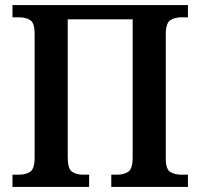

<svg xmlns="http://www.w3.org/2000/svg" viewBox="-20 -734 787 754"><path d="M29 0V-48H55Q81 -48 98.5 -59.5Q116 -71 116 -116V-602Q116 -644 98.5 -655Q81 -666 55 -666H29V-714H718V-666H692Q666 -666 648.5 -654.5Q631 -643 631 -598V-111Q631 -69 649 -58.5Q667 -48 692 -48H718V0H417V-48H441Q466 -48 483.5 -59.5Q501 -71 501 -116V-658H246V-116Q246 -71 263 -59.5Q280 -48 306 -48H330V0Z"/></svg>

Font: Noto Serif SemiCondensed SemiBold
Style: Regular
Weight: 600
Width: 4
Designer: Monotype Design Team
Foundry: Monotype Imaging Inc.
Version: Version 2.013; ttfautohint (v1.8.4.7-5d5b)